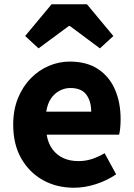

<svg xmlns="http://www.w3.org/2000/svg" viewBox="-20 -867 628 901"><path d="M327 14Q246 14 182 -21.5Q118 -57 80 -123Q42 -189 42 -282Q42 -351 64 -405.5Q86 -460 124 -499Q162 -538 209.5 -558Q257 -578 307 -578Q387 -578 440 -543Q493 -508 519.5 -447Q546 -386 546 -308Q546 -285 544 -265.5Q542 -246 539 -235H199Q206 -193 227 -165.5Q248 -138 278.5 -124.5Q309 -111 348 -111Q381 -111 410.5 -120.5Q440 -130 471 -148L525 -49Q483 -20 430.5 -3Q378 14 327 14ZM197 -343H408Q408 -392 385 -423Q362 -454 310 -454Q284 -454 260 -441.5Q236 -429 219.5 -405Q203 -381 197 -343ZM98 -698 222 -847H388L512 -698L449 -640L308 -745H303L161 -640Z"/></svg>

Font: Noto Sans TC ExtraBold
Style: Regular
Weight: 800
Designer: Ryoko NISHIZUKA  (kana, bopomofo & ideographs); Paul D. Hunt (Latin, Greek & Cyrillic); Sandoll Communications , Soo-you
Foundry: Adobe
Version: Version 2.004-H2;hotconv 1.0.118;makeotfexe 2.5.65603